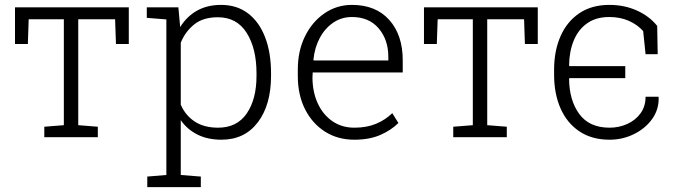

<svg xmlns="http://www.w3.org/2000/svg" viewBox="-20 -558 2754 781"><path d="M160.2 0V-42.5L239.7 -48.8V-479.5H96.7L93.3 -378.9H41V-528.3H503.9V-378.9H451.7L448.2 -479.5H298.3V-48.8L377.9 -42.5V0Z M579.1 203.1V160.2L656.7 153.8V-479L577.1 -485.4V-528.3H705.6L712.9 -447.8Q739.3 -490.7 781 -514.4Q822.8 -538.1 879.4 -538.1Q943.4 -538.1 988.8 -503.7Q1034.2 -469.2 1058.3 -406.7Q1082.5 -344.2 1082.5 -259.8V-249.5Q1082.5 -131.3 1028.8 -60.5Q975.1 10.3 880.9 10.3Q824.7 10.3 783 -10.7Q741.2 -31.7 715.3 -69.3V153.8L796.9 160.2V203.1ZM867.2 -38.6Q943.8 -38.6 983.6 -96.4Q1023.4 -154.3 1023.4 -249.5V-259.8Q1023.4 -360.8 983.4 -424.3Q943.4 -487.8 866.2 -487.8Q806.2 -487.8 769.8 -458.5Q733.4 -429.2 715.3 -384.3V-132.3Q733.9 -88.9 772 -63.7Q810.1 -38.6 867.2 -38.6Z M1421.4 10.3Q1353.5 10.3 1301.8 -22.7Q1250 -55.7 1220.7 -114Q1191.4 -172.4 1191.4 -248.5V-275.4Q1191.4 -351.1 1220.7 -410.4Q1250 -469.7 1300 -503.9Q1350.1 -538.1 1411.6 -538.1Q1508.8 -538.1 1563.5 -476.8Q1618.2 -415.5 1618.2 -313V-263.2H1252L1251 -241.7Q1251.5 -183.1 1272.7 -137.2Q1293.9 -91.3 1332.3 -64.9Q1370.6 -38.6 1421.4 -38.6Q1471.2 -38.6 1509 -54.2Q1546.9 -69.8 1575.7 -97.7L1600.6 -57.6Q1570.3 -27.8 1526.4 -8.8Q1482.4 10.3 1421.4 10.3ZM1255.9 -312H1559.6V-326.7Q1559.6 -396.5 1520.3 -442.6Q1481 -488.8 1411.6 -488.8Q1369.6 -488.8 1335.9 -466.1Q1302.2 -443.4 1281 -404.1Q1259.8 -364.7 1254.9 -314.9Z M1823.7 0V-42.5L1903.3 -48.8V-479.5H1760.3L1756.8 -378.9H1704.6V-528.3H2167.5V-378.9H2115.2L2111.8 -479.5H1961.9V-48.8L2041.5 -42.5V0Z M2459.5 10.3Q2387.7 10.3 2337.2 -23.4Q2286.6 -57.1 2260.3 -116.7Q2233.9 -176.3 2233.9 -253.9V-274.4Q2233.9 -351.6 2260.3 -411.1Q2286.6 -470.7 2336.9 -504.4Q2387.2 -538.1 2458.5 -538.1Q2520 -538.1 2570.8 -515.1Q2621.6 -492.2 2653.3 -452.6L2655.3 -337.4H2606L2596.2 -431.6Q2573.2 -457.5 2538.1 -473.1Q2502.9 -488.8 2458.5 -488.8Q2404.3 -488.8 2368.2 -463.1Q2332 -437.5 2313.7 -392.8Q2295.4 -348.1 2294.9 -291.5L2296.4 -289.1H2523.4V-240.2H2296.4L2294.9 -237.8Q2295.4 -150.4 2336.2 -94.5Q2377 -38.6 2459.5 -38.6Q2498 -38.6 2531.5 -53.7Q2564.9 -68.8 2585.4 -96.9Q2606 -125 2606 -164.6H2658.2L2659.2 -161.6Q2660.6 -112.8 2632.8 -74Q2605 -35.2 2558.8 -12.5Q2512.7 10.3 2459.5 10.3Z"/></svg>

Font: Roboto Slab Light
Style: Regular
Weight: 300
Designer: Google
Version: Version 2.000; ttfautohint (v1.8.1.43-b0c9)